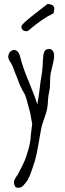

<svg xmlns="http://www.w3.org/2000/svg" viewBox="-20 -749 315 928"><path d="M116.2 -600.6C163.6 -641.1 204.6 -668.9 238.8 -684.6C241.2 -697.3 242.7 -703.1 242.7 -705.1C242.7 -721.2 231.4 -729.5 208.5 -729.5C204.6 -725.6 193.8 -717.3 175.8 -703.6L144 -678.7C106.4 -649.4 83.5 -628.4 83.5 -622.1C83.5 -606.4 91.8 -598.1 110.4 -598.1ZM128.9 -95.7C128.9 -74.2 122.6 -44.9 116.2 -22.5V-22.9C102.5 23.4 95.7 37.6 82 63.5L66.4 93.8L66.9 93.3L61.5 101.1V100.6C55.2 110.8 47.4 120.1 47.4 133.8C47.4 140.6 49.8 147.5 56.6 156.7C81.5 163.1 90.8 150.9 99.1 140.1C101.1 137.2 103 135.3 105 133.3C118.2 118.2 129.4 86.9 136.7 64.9C138.7 59.6 140.1 54.2 140.1 54.2C156.2 10.7 162.1 -31.7 169.4 -72.8C172.4 -90.8 175.3 -107.4 178.7 -124.5C182.6 -145.5 188 -160.6 193.8 -176.3C202.1 -200.2 210.9 -223.6 211.4 -257.8L212.9 -274.4C214.4 -287.1 215.3 -295.4 216.8 -300.3C221.7 -321.8 222.2 -339.4 222.2 -356.4C222.2 -369.6 222.7 -381.3 224.6 -393.1V-392.6L230 -416C235.8 -438.5 241.7 -464.8 241.7 -479.5C241.7 -493.7 237.3 -505.4 224.6 -511.7C190.9 -515.6 189.5 -494.1 187 -451.7C186.5 -436.5 186 -419.9 183.1 -398.9C181.2 -385.7 180.7 -382.3 179.7 -377.9C178.7 -373.5 178.2 -368.7 175.3 -350.1L170.9 -313C168.5 -292.5 165.5 -271.5 162.1 -254.4L160.6 -244.6C148.9 -280.8 135.7 -313 122.6 -346.2C105 -387.7 87.9 -430.2 74.7 -484.4C66.9 -504.9 49.3 -515.1 32.7 -501.5C23.9 -496.6 17.6 -479.5 20.5 -468.3C22 -461.9 27.8 -452.6 33.2 -443.4C37.1 -436.5 41 -429.7 43 -423.8C46.9 -412.6 52.2 -398.4 57.6 -385.7V-386.2C62 -373.5 66.9 -362.8 69.3 -355.5C74.7 -339.4 84 -320.8 90.3 -309.6H90.8L101.1 -290.5L100.6 -291C108.4 -272 111.3 -258.3 115.2 -243.2L125.5 -205.6C127 -200.7 127.9 -191.9 129.9 -181.6C131.8 -170.4 133.8 -158.2 135.7 -151.4Z"/></svg>

Font: Amatic Mod Bold ONEptTWO
Style: Bold
Weight: 700
Designer: David Occhino Design
Foundry: David Occhino Design
Version: Version 1.2